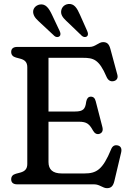

<svg xmlns="http://www.w3.org/2000/svg" viewBox="-20 -939 692 978"><path d="M397 -756.5C404.5 -749.5 416 -748 423 -754C430.5 -760.5 429 -770 424 -781.5L387.5 -863.5C372.5 -897.5 358 -922 327.5 -918.5C303.5 -915.5 289 -895.5 291.5 -872.5C295 -852 310.5 -839.5 331 -820ZM257 -756C265 -748.5 277 -748.5 283.5 -754.5C290.5 -761.5 288.5 -771.5 283.5 -782L245 -863.5C229 -897 213 -921 182.5 -916C159.5 -911.5 144 -892 150 -869C155.5 -848.5 169.5 -838 190.5 -818ZM578.5 -198.5C564.5 -201.5 552.5 -195.5 546 -178.5C503 -74 471 -55.5 410 -55.5H294.5C248.5 -55.5 227 -75.5 227 -114V-319H381.5C422.5 -319 435 -307.5 454 -273.5C462 -259.5 473.5 -253 486 -257C500 -261.5 506.5 -273 501.5 -292L467.5 -423.5C463.5 -440 454.5 -447.5 440.5 -446.5C428.5 -445.5 422 -436 419 -420.5C414.5 -384 404.5 -371 362 -371H227V-644.5H402.5C455.5 -644.5 484.5 -637 522.5 -548C531 -528.5 544 -523 557.5 -525.5C573 -528 582.5 -540 578 -557.5L542.5 -689C536 -713.5 526.5 -724.5 505 -724.5C482.5 -724.5 465.5 -700 437 -700H68C47 -700 37 -690.5 37 -674.5C37 -660 45 -650.5 61 -646L83.5 -640C106 -634 119 -622.5 119 -596.5V-103.5C119 -77.5 105.5 -66 83.5 -60L61 -54C44.5 -49.5 37 -40 37 -25.5C37 -9.5 47 0 68 0H460C487.5 0 503.5 19.5 525 19.5C546.5 19.5 556.5 8 562.5 -16.5L597 -162C602 -182 595 -195.5 578.5 -198.5Z"/></svg>

Font: dr Title
Style: Regular
Weight: 400
Version: Version 1.000;hotconv 1.0.109;makeotfexe 2.5.65596